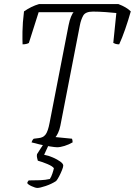

<svg xmlns="http://www.w3.org/2000/svg" viewBox="-20 -724 663 944"><path d="M261 0Q251 0 226 -4Q201 -8 174.5 -14Q148 -20 135 -24Q136 -28 139 -33.5Q142 -39 146 -42L170 -45Q192 -47 204 -62.5Q216 -78 224 -121L317 -599Q322 -625 329.5 -642.5Q337 -660 342 -664H170L122 -513Q120 -511 111.5 -508.5Q103 -506 91 -506Q90 -526 90.5 -568.5Q91 -611 98 -668Q134 -693 172 -704H562Q602 -689 623 -668Q611 -625 595.5 -580.5Q580 -536 566 -506Q555 -506 547.5 -508.5Q540 -511 537 -513L552 -660Q535 -662 500 -664.5Q465 -667 437 -667Q400 -667 389 -647Q378 -627 373 -601L277 -107Q273 -86 265.5 -70.5Q258 -55 253 -50L334 -42Q337 -35 337 -24Q318 -13 297 -6.5Q276 0 261 0ZM164 200Q154 200 135.5 191.5Q117 183 114 176Q115 171 117 168.5Q119 166 121 163Q153 163 178 162Q203 161 225 156Q232 146 237.5 129.5Q243 113 245 103Q238 93 213 82.5Q188 72 166 66Q165 62 162.5 52.5Q160 43 162 34Q172 19 181.5 3.5Q191 -12 210 -37H231L197 37Q219 41 240.5 50.5Q262 60 276.5 70.5Q291 81 291 90Q291 97 285 112Q279 127 271 142.5Q263 158 256 166Q233 181 204.5 190.5Q176 200 164 200Z"/></svg>

Font: Texturina 72pt 72pt Thin
Style: Italic
Weight: 100
Italic angle: -11°
Designer: Guillermo Torres Carreño
Foundry: Omnibus-Type
Version: Version 1.002; ttfautohint (v1.8.3)